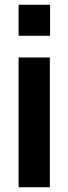

<svg xmlns="http://www.w3.org/2000/svg" viewBox="-20 -785 287 805"><path d="M58 -635H190V-765H58ZM58 0H189V-544H58Z"/></svg>

Font: Kathrein 77 Bold Condensed
Style: Regular
Weight: 700
Width: 3
Designer: Lazydogs Typefoundry, based on Open Sans by Ascender Corporation
Foundry: Lazydogs Typefoundry
Version: Version 1.003;PS 001.003;hotconv 1.0.88;makeotf.lib2.5.64775